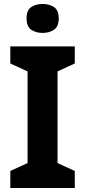

<svg xmlns="http://www.w3.org/2000/svg" viewBox="-20 -948 429 968"><path d="M357 0H32V-86L119 -126V-588L32 -628V-714H357V-628L270 -588V-126L357 -86ZM195 -928Q228 -928 252 -912.5Q276 -897 276 -855Q276 -814 252 -798Q228 -782 195 -782Q161 -782 137.5 -798Q114 -814 114 -855Q114 -897 137.5 -912.5Q161 -928 195 -928Z"/></svg>

Font: Noto Sans Balinese
Style: Bold
Weight: 700
Designer: Aditya Bayu, David Williams
Foundry: David Williams
Version: Version 2.005; ttfautohint (v1.8.4.7-5d5b)